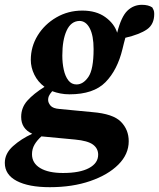

<svg xmlns="http://www.w3.org/2000/svg" viewBox="-49 -543 661 798"><path d="M269 -192Q297 -192 318.5 -223.5Q340 -255 340 -339Q340 -395 324 -425.5Q308 -456 281 -456Q246 -455 228 -416Q210 -377 210 -312Q210 -281 216 -253.5Q222 -226 235 -209Q248 -192 269 -192ZM79 -294Q79 -349 107.5 -395.5Q136 -442 185 -470.5Q234 -499 293 -499Q351 -499 388.5 -472Q426 -445 438 -407Q455 -474 480.5 -498.5Q506 -523 541 -523Q568 -523 584 -512Q587 -507 589.5 -501Q592 -495 592 -485Q592 -442 562 -421Q532 -400 472 -386Q469 -375 466 -363.5Q463 -352 460 -339Q439 -252 389.5 -201.5Q340 -151 240 -151Q220 -151 202 -154.5Q184 -158 168 -164Q157 -151 154 -143.5Q151 -136 151 -128Q151 -116 161 -104Q171 -92 199 -90L335 -77Q421 -70 453.5 -37Q486 -4 486 44Q486 98 443 141Q400 184 326 209.5Q252 235 158 235Q70 235 20.5 209Q-29 183 -29 134Q-29 95 5 64.5Q39 34 85 13Q39 -8 39 -57Q39 -96 65 -125Q91 -154 136 -182Q108 -203 93.5 -233Q79 -263 79 -294ZM84 98Q84 135 118 155.5Q152 176 213 176Q283 176 321 155.5Q359 135 359 100Q359 74 337.5 58Q316 42 263 37L125 24H123Q105 40 94.5 58Q84 76 84 98Z"/></svg>

Font: Source Serif Pro
Style: Bold Italic
Weight: 700
Italic angle: -12°
Designer: Frank Grießhammer
Foundry: Adobe Systems Incorporated
Version: Version 3.001;hotconv 1.0.111;makeotfexe 2.5.65597